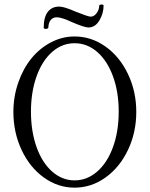

<svg xmlns="http://www.w3.org/2000/svg" viewBox="-20 -842 682 875"><path d="M382.8 -716.8Q365.2 -716.8 310.1 -740.2Q261.2 -763.2 238.8 -763.2Q221.2 -763.2 211.2 -751Q201.2 -738.8 200.2 -716.8Q200.2 -712.9 194.8 -711.2Q189.5 -709.5 184.3 -710.7Q179.2 -711.9 179.2 -715.8Q179.2 -763.7 197.8 -787.8Q216.3 -812 250 -812Q272.5 -812 324.2 -789.1Q381.8 -766.1 393.1 -766.1Q408.7 -766.1 420.4 -782.2Q432.1 -798.3 432.1 -815.9Q432.1 -819.3 437.3 -820.8Q442.4 -822.3 447.3 -821Q452.1 -819.8 452.1 -816.9Q452.1 -781.2 433.1 -749Q414.1 -716.8 382.8 -716.8ZM319.8 13.2Q244.1 13.2 179.9 -33Q115.7 -79.1 78.4 -158.7Q41 -238.3 41 -332Q41 -401.9 63.2 -465.6Q85.4 -529.3 122.8 -575.4Q160.2 -621.6 211.7 -648.7Q263.2 -675.8 319.8 -675.8Q396 -675.8 460.7 -629.9Q525.4 -584 563.2 -504.6Q601.1 -425.3 601.1 -332Q601.1 -238.3 563.2 -158.7Q525.4 -79.1 460.7 -33Q396 13.2 319.8 13.2ZM319.8 -20Q377 -20 423.1 -60.3Q469.2 -100.6 495.1 -172.1Q521 -243.7 521 -333Q521 -422.4 495.1 -493.7Q469.2 -564.9 423.3 -605Q377.4 -645 319.8 -645Q262.7 -645 217.3 -605Q171.9 -564.9 146.5 -493.7Q121.1 -422.4 121.1 -333Q121.1 -243.7 146.5 -172.1Q171.9 -100.6 217.5 -60.3Q263.2 -20 319.8 -20Z"/></svg>

Font: Junicode SmCond Light
Style: Regular
Weight: 300
Width: 4
Designer: Peter S. Baker
Version: Version 2.206